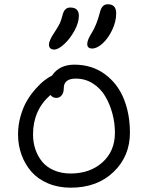

<svg xmlns="http://www.w3.org/2000/svg" viewBox="-20 -951 689 894"><path d="M409.2 -725.1Q386.2 -725.1 386.2 -746.1Q386.2 -765.1 407.2 -797.9Q430.7 -836.4 444.8 -892.1Q449.7 -912.6 458.7 -921.9Q467.8 -931.2 481.9 -931.2Q521 -931.2 521 -889.2Q521 -850.6 502.4 -811.5Q483.9 -772.5 457.8 -748.8Q431.6 -725.1 409.2 -725.1ZM231.9 -720.2Q221.2 -720.2 214.6 -726.1Q208 -731.9 208 -743.2Q208 -762.7 233.9 -800.8Q251 -826.7 258.1 -841.6Q265.1 -856.4 271 -879.9Q279.3 -916 307.1 -916Q347.2 -916 347.2 -877Q347.2 -845.7 326.7 -808.1Q306.2 -770.5 278.8 -745.4Q251.5 -720.2 231.9 -720.2ZM309.1 -77.1Q251 -77.1 203.6 -97.2Q156.2 -117.2 126.2 -151.6Q96.2 -186 80.1 -230.7Q64 -275.4 64 -325.2Q64 -369.1 75.9 -410.6Q87.9 -452.1 105.5 -481.9Q123 -511.7 145.5 -536.9Q168 -562 187 -576.7Q206.1 -591.3 222.2 -599.1Q256.3 -649.9 326.2 -649.9Q407.7 -649.9 467.3 -606.4Q526.9 -563 555.9 -492.2Q585 -421.4 585 -333Q585 -223.6 508.8 -150.4Q432.6 -77.1 309.1 -77.1ZM133.8 -325.2Q133.8 -288.6 144.5 -256.3Q155.3 -224.1 176 -198.5Q196.8 -172.9 231.2 -158Q265.6 -143.1 309.1 -143.1Q398.9 -143.1 457 -195.1Q515.1 -247.1 515.1 -333Q515.1 -378.4 503.4 -422.1Q491.7 -465.8 470 -502.7Q448.2 -539.6 412.6 -562.3Q377 -585 333 -585Q276.9 -585 276.9 -540Q276.9 -518.6 266.8 -506.8Q256.8 -495.1 242.2 -495.1Q225.6 -495.1 214.8 -508.8Q133.8 -438 133.8 -325.2Z"/></svg>

Font: Shantell Sans Irregular Bouncy
Style: Regular
Weight: 300
Designer: Stephen Nixon, Anya Danilova, Shantell Martin
Foundry: Arrow Type
Version: Version 1.006;[9816181b4]